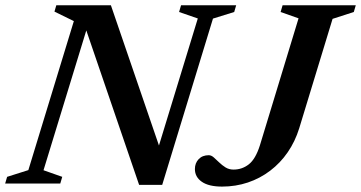

<svg xmlns="http://www.w3.org/2000/svg" viewBox="-42 -696 1370 728"><path d="M573.5 -107 541.5 -81.5 708 -626 637 -650.5 644.5 -676H853.5L846 -650.5L765.5 -625.5L573 5H485.5L273.5 -615L296.5 -617.5L123 -50.5L194 -25.5L186.5 0H-22.5L-15 -25.5L65.5 -51L238 -616L164.5 -652L171.5 -676H378.5ZM1092.5 -209.5Q1077 -159.5 1049 -118.8Q1021 -78 982.5 -48.8Q944 -19.5 897.8 -4Q851.5 11.5 800 11.5Q749.5 11.5 723.2 -6.8Q697 -25 697 -55Q697 -77.5 711.2 -92.5Q725.5 -107.5 749.5 -107.5Q759 -107.5 768.5 -99.2Q778 -91 789 -80.2Q800 -69.5 813.2 -61.2Q826.5 -53 843.5 -53Q876 -53 901.5 -73Q927 -93 943.5 -145L1090 -626.5L1022 -650.5L1029.5 -676H1307L1299.5 -650.5L1219 -624.5Z"/></svg>

Font: Newsreader 16pt 16pt SemiBold
Style: Italic
Weight: 600
Italic angle: -17°
Version: Version 1.003